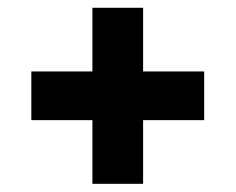

<svg xmlns="http://www.w3.org/2000/svg" viewBox="-20 -620 590 481"><path d="M211.5 -159.5V-319H58.5V-441H211.5V-600.5H338.5V-441H491.5V-319H338.5V-159.5Z"/></svg>

Font: Encode Sans Condensed Thin
Style: Bold
Weight: 700
Version: Version 3.002